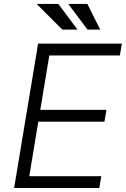

<svg xmlns="http://www.w3.org/2000/svg" viewBox="-20 -947 634 967"><path d="M51.1 0 171.9 -727.3H593.8L583.8 -667.6H228.3L182.9 -393.8H516L506 -334.2H172.9L127.5 -59.7H490.1L480.1 0ZM370.4 -797.9H294L164.8 -927.2H273.8ZM484.7 -797.9H420.8L323.9 -927.2H420.1Z"/></svg>

Font: Inter UI Light
Style: Italic
Weight: 300
Italic angle: 9.39999°
Designer: Rasmus Andersson
Foundry: rsms
Version: 3.2;8d6f07862